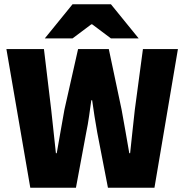

<svg xmlns="http://www.w3.org/2000/svg" viewBox="-20 -880 864 900"><path d="M122 0 10 -650H186L220 -366Q225 -315 231 -264Q237 -213 242 -162H246Q255 -213 264 -264.5Q273 -316 282 -366L346 -650H490L550 -366Q559 -317 568 -265.5Q577 -214 586 -162H590Q595 -214 601 -265.5Q607 -317 612 -366L650 -650H814L704 0H486L436 -258Q429 -296 423 -335Q417 -374 412 -410H408Q403 -374 397.5 -335Q392 -296 384 -258L336 0ZM190 -700 320 -860H500L630 -700H500L412 -766H408L320 -700Z"/></svg>

Font: Mada Black
Style: Regular
Weight: 900
Designer: Khaled Hosny
Version: Version 1.5